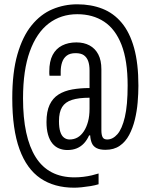

<svg xmlns="http://www.w3.org/2000/svg" viewBox="-20 -718 700 892"><path d="M325 154Q232 154 168 110.5Q104 67 70.5 -25Q37 -117 37 -262Q37 -382 61 -465.5Q85 -549 127 -600.5Q169 -652 223.5 -675Q278 -698 339 -698Q403 -698 455.5 -677.5Q508 -657 545.5 -612Q583 -567 603 -495Q623 -423 623 -320Q623 -283 619.5 -242Q616 -201 606.5 -162Q597 -123 580 -91Q563 -59 536 -40.5Q509 -22 470 -22Q444 -22 428.5 -30Q413 -38 406.5 -53.5Q400 -69 399 -89H394Q384 -67 370 -52Q356 -37 337 -29Q318 -21 293 -21Q272 -21 254 -28.5Q236 -36 223 -52Q210 -68 203 -93Q196 -118 196 -151Q196 -200 210.5 -231Q225 -262 252 -279Q279 -296 316 -302.5Q353 -309 396 -309V-390Q396 -417 389.5 -434.5Q383 -452 369.5 -461.5Q356 -471 331 -471Q305 -471 290 -459.5Q275 -448 268.5 -428.5Q262 -409 262 -385V-366H210Q209 -371 209 -375.5Q209 -380 209 -386Q209 -433 224.5 -462.5Q240 -492 268.5 -506.5Q297 -521 335 -521Q370 -521 396 -507Q422 -493 436.5 -465.5Q451 -438 451 -396V-113Q451 -92 456.5 -81Q462 -70 478 -70Q504 -70 525.5 -94.5Q547 -119 560 -174Q573 -229 573 -321Q573 -437 544.5 -510Q516 -583 463.5 -617.5Q411 -652 339 -652Q263 -652 206.5 -609Q150 -566 118.5 -479Q87 -392 87 -261Q87 -81 146 12.5Q205 106 326 106Q346 106 367 103.5Q388 101 407 96.5Q426 92 438 88V138Q422 143 401 146.5Q380 150 359.5 152Q339 154 325 154ZM303 -70Q324 -70 340.5 -79.5Q357 -89 369.5 -108Q382 -127 389 -153Q396 -179 396 -213V-264Q346 -264 314.5 -254Q283 -244 268.5 -220.5Q254 -197 254 -155Q254 -125 260 -106Q266 -87 277.5 -78.5Q289 -70 303 -70Z"/></svg>

Font: Archivo ExtraCondensed Light
Style: Regular
Weight: 300
Width: 2
Designer: Hector Gatti
Foundry: Omnibus-Type
Version: Version 2.001